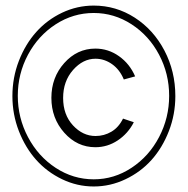

<svg xmlns="http://www.w3.org/2000/svg" viewBox="-20 -673 680 695"><path d="M469.2 -396.5 428.2 -385.3Q413.6 -420.9 385.7 -440.7Q357.9 -460.4 325.7 -460.4Q280.3 -460.4 244.4 -419.7Q208.5 -378.9 208.5 -318.4Q208.5 -257.8 244.1 -219.2Q279.8 -180.7 325.7 -180.7Q356.9 -180.7 383.3 -196.3Q409.7 -211.9 425.3 -243.7L464.4 -230.5Q443.4 -189.5 406.2 -164.8Q369.1 -140.1 325.2 -140.1Q259.3 -140.1 212.6 -192.6Q166 -245.1 166 -318.8Q166 -392.6 212.6 -444.8Q259.3 -497.1 325.2 -497.1Q372.1 -497.1 410.9 -469.5Q449.7 -441.9 469.2 -396.5ZM319.3 -23.9Q393.1 -23.9 456.3 -65.7Q519.5 -107.4 555.9 -177Q592.3 -246.6 592.3 -326.2Q592.3 -405.8 555.9 -474.9Q519.5 -543.9 456.3 -585Q393.1 -626 319.3 -626Q245.1 -626 181.6 -585Q118.2 -543.9 81.3 -474.9Q44.4 -405.8 44.4 -326.2Q44.4 -246.6 81.3 -176.8Q118.2 -106.9 181.6 -65.4Q245.1 -23.9 319.3 -23.9ZM24.9 -325.2Q24.9 -392.1 48.3 -452.6Q71.8 -513.2 111.1 -557.1Q150.4 -601.1 204.8 -627Q259.3 -652.8 319.3 -652.8Q399.9 -652.8 467.8 -609.1Q535.6 -565.4 575.2 -490Q614.7 -414.6 614.7 -325.2Q614.7 -258.8 591.3 -198.5Q567.9 -138.2 528.6 -94.2Q489.3 -50.3 434.3 -24.2Q379.4 2 319.3 2Q259.3 2 204.8 -24.2Q150.4 -50.3 111.1 -94.2Q71.8 -138.2 48.3 -198.5Q24.9 -258.8 24.9 -325.2Z"/></svg>

Font: LaylaThuluth
Style: Regular
Weight: 400
Version: Version 2.0